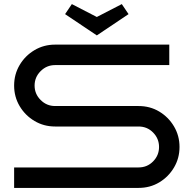

<svg xmlns="http://www.w3.org/2000/svg" viewBox="-20 -918 930 938"><path d="M857 -200Q857 -145 830 -99.5Q803 -54 758 -27Q713 0 657 0H49V-100H657Q699 -100 728 -129.5Q757 -159 757 -200Q757 -241 728 -270.5Q699 -300 657 -300H249Q194 -300 148.5 -327Q103 -354 76 -399.5Q49 -445 49 -500Q49 -555 76 -600.5Q103 -646 148.5 -673Q194 -700 249 -700H807V-600H249Q208 -600 178.5 -570.5Q149 -541 149 -500Q149 -459 178.5 -429.5Q208 -400 249 -400H657Q713 -400 758 -373Q803 -346 830 -300.5Q857 -255 857 -200ZM331 -898 453 -835 575 -898 608 -849 453 -745 298 -849Z"/></svg>

Font: Bruno Ace
Style: Regular
Weight: 400
Version: Version 1.100; ttfautohint (v1.8.4.7-5d5b);gftools[0.9.27]